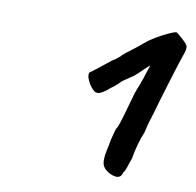

<svg xmlns="http://www.w3.org/2000/svg" viewBox="-62 -845 628 615"><g transform="rotate(10 252.0 -537.5)"><path d="M306 -340Q306 -351 309 -367L313 -386Q317 -409 321.5 -424.5Q326 -440 327 -444Q333 -447 354 -524L366 -566Q368 -573 378 -598Q380 -605 383.5 -613.5Q387 -622 389 -630L400 -663Q394 -659 381 -646Q365 -630 354 -621Q328 -604 319 -597Q315 -593 306 -584.5Q297 -576 289 -571Q262 -547 249 -547Q242 -547 237 -551Q224 -562 215.5 -580Q207 -598 212 -607Q215 -608 260 -644Q278 -659 283 -661Q284 -661 287 -664L291 -667L303 -677H302Q310 -685 346 -712Q345 -711 363 -726L379 -739Q405 -757 432 -770Q459 -783 465 -782Q472 -777 486.5 -764Q501 -751 504 -743V-739Q504 -728 499 -716Q489 -687 474.5 -640Q460 -593 448 -552Q437 -513 435 -507Q433 -505 433 -500Q425 -478 419 -449Q402 -408 394 -360L387 -340Q380 -316 374 -310Q370 -293 355 -293Q343 -293 326 -303Q324 -305 319 -308.5Q314 -312 310 -319.5Q306 -327 306 -340Z"/></g></svg>

Font: Caveat
Style: Bold
Weight: 700
Designer: Pablo Impallari
Foundry: Pablo Impallari
Version: Version 1.500; ttfautohint (v1.6)